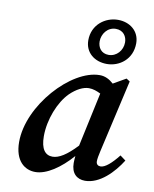

<svg xmlns="http://www.w3.org/2000/svg" viewBox="-87 -833 732 913"><g transform="rotate(10 279.5 -376.5)"><path d="M157 -161C157 -241 192 -330 239 -377C270 -407 302 -423 329 -423C349 -423 368 -416 386 -407L330 -146C281 -94 245 -72 214 -72C179 -72 157 -99 157 -161ZM386 14C457 14 521 -53 559 -114L532 -134C499 -92 469 -66 447 -66C435 -66 426 -73 426 -87C426 -98 429 -116 434 -137L514 -488L497 -499L436 -464C416 -482 395 -493 369 -493C231 -493 46 -290 46 -114C46 -22 95 14 146 14C200 14 265 -30 321 -94C320 -83 319 -72 319 -60C319 -10 347 14 386 14ZM393 -595C357 -595 340 -622 340 -651C340 -687 366 -723 406 -723C443 -723 460 -695 460 -667C460 -628 431 -595 393 -595ZM392 -551C452 -551 513 -594 513 -672C513 -731 466 -767 409 -767C348 -767 286 -723 286 -647C286 -588 332 -551 392 -551Z"/></g></svg>

Font: Source Serif Pro Semibold
Style: Italic
Weight: 600
Italic angle: -12°
Designer: Frank Grießhammer
Foundry: Adobe Systems Incorporated
Version: Version 3.001;hotconv 1.0.111;makeotfexe 2.5.65597